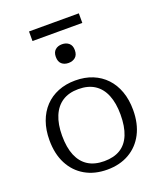

<svg xmlns="http://www.w3.org/2000/svg" viewBox="-165 -1015 949 1130"><g transform="rotate(-20 310.0 -450.0)"><path d="M572 -268Q572 -182 539.5 -119.5Q507 -57 448 -23Q389 11 310 11Q231 11 172 -23Q113 -57 80.5 -119.5Q48 -182 48 -268Q48 -332 66.5 -383.5Q85 -435 119.5 -471.5Q154 -508 202.5 -527.5Q251 -547 310 -547Q370 -547 418 -527.5Q466 -508 500.5 -471.5Q535 -435 553.5 -383.5Q572 -332 572 -268ZM127 -268Q127 -193 148 -143Q169 -93 209.5 -67.5Q250 -42 310 -42Q371 -42 411.5 -67Q452 -92 472.5 -142.5Q493 -193 493 -268Q493 -339 472.5 -389.5Q452 -440 411.5 -466.5Q371 -493 310 -493Q250 -493 209.5 -466.5Q169 -440 148 -389.5Q127 -339 127 -268ZM310 -657Q284 -657 267.5 -671.5Q251 -686 251 -716Q251 -745 267.5 -759.5Q284 -774 310 -774Q336 -774 353 -759.5Q370 -745 370 -716Q370 -686 353 -671.5Q336 -657 310 -657ZM154 -911H466V-851H154Z"/></g></svg>

Font: Roboto Serif Light
Style: Regular
Weight: 300
Designer: Greg Gazdowicz
Foundry: Commercial Type
Version: Version 1.008